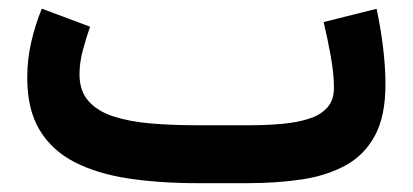

<svg xmlns="http://www.w3.org/2000/svg" viewBox="-20 -415 935 435"><path d="M540.5 0Q606 0 662.6 -8.3Q719.2 -16.6 762.1 -39.8Q805.1 -63 829.2 -107.3Q853.3 -151.6 853.3 -223.7Q853.3 -262.2 848 -306.5Q842.7 -350.7 833.2 -395.1L713.2 -365Q722.2 -327.9 729.4 -287.6Q736.6 -247.2 736.6 -215.9Q736.6 -188.9 722.2 -172.1Q707.8 -155.3 681.7 -146.6Q655.6 -137.8 620 -134.5Q584.5 -131.2 541.7 -131.2H427.4Q370.5 -131.2 321.9 -135.3Q273.3 -139.5 237.1 -151.2Q200.9 -162.9 180.5 -186Q160.1 -209 160.1 -246.7Q160.1 -273.3 168 -302.5Q176 -331.7 184.1 -354.5L74.7 -395.4Q60.5 -361 51.1 -321.2Q41.7 -281.3 41.7 -239Q41.7 -167.3 69.5 -120.8Q97.4 -74.4 148.6 -47.9Q199.9 -21.5 270.7 -10.7Q341.4 0 427.4 0Z"/></svg>

Font: Vazirmatn NL
Style: Regular
Weight: 400
Designer: Saber Rastikerdar
Foundry: Saber Rastikerdar
Version: Version 33.003